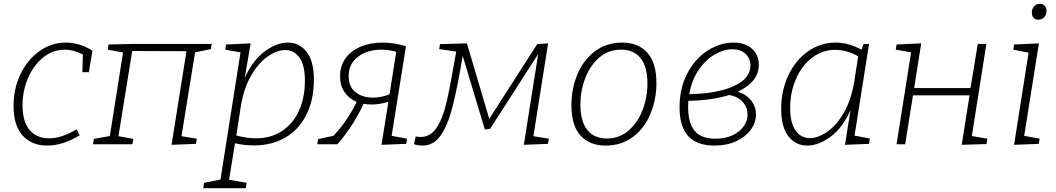

<svg xmlns="http://www.w3.org/2000/svg" viewBox="-20 -755 5529 1005"><path d="M464 -490 445 -377H411L414 -470Q365 -495 319 -495Q257 -495 206.5 -454.5Q156 -414 127 -347Q98 -280 98 -204Q98 -117 135.5 -74Q173 -31 236 -31Q303 -31 381 -78L397 -47Q310 7 226 7Q147 7 99 -45Q51 -97 51 -201Q51 -292 87.5 -367.5Q124 -443 186.5 -487.5Q249 -532 323 -532Q396 -532 464 -490Z M1088 -525 1084 -498 1001 -481 930 -42 1010 -29 1006 -2 878 3 956 -487 672 -488 600 -42 678 -28 673 0H467L471 -28L555 -43L624 -480L544 -495L548 -522L670 -525Z M1623 -338Q1623 -233 1584 -155Q1545 -77 1474.5 -35.5Q1404 6 1310 6Q1258 6 1210 -5L1179 186L1271 202L1267 230H1044L1048 202L1134 185L1239 -481L1159 -495L1163 -522L1292 -528L1261 -347Q1302 -438 1364.5 -485Q1427 -532 1487 -532Q1547 -532 1585 -483.5Q1623 -435 1623 -338ZM1217 -46Q1271 -31 1319 -31Q1397 -31 1455 -68.5Q1513 -106 1544.5 -174.5Q1576 -243 1576 -334Q1576 -414 1547.5 -453.5Q1519 -493 1473 -493Q1430 -493 1381.5 -459.5Q1333 -426 1294 -358.5Q1255 -291 1240 -195Z M2030 -44 2111 -29 2106 -2 1977 3 2013 -222Q1966 -208 1925 -208Q1900 -208 1883 -212Q1830 -96 1746 0H1641L1645 -27L1725 -44Q1797 -119 1847 -222Q1807 -238 1783.5 -272.5Q1760 -307 1760 -356Q1760 -411 1789.5 -451Q1819 -491 1869.5 -511.5Q1920 -532 1982 -532Q2044 -532 2105 -513ZM2019 -261 2054 -484Q2013 -495 1977 -495Q1903 -495 1854 -458Q1805 -421 1805 -356Q1805 -301 1841 -272.5Q1877 -244 1933 -244Q1973 -244 2019 -261Z M2772 -42 2853 -29 2848 -2 2722 3 2797 -472 2545 -80 2518 -77 2402 -462Q2373 -290 2348 -193.5Q2323 -97 2286 -45Q2249 7 2192 7Q2169 7 2147 0L2156 -41Q2169 -38 2181 -38Q2233 -38 2265 -86Q2297 -134 2316 -214Q2335 -294 2362 -451L2368 -485L2279 -498L2283 -524L2424 -528L2541 -133L2792 -524L2849 -528Z M3416 -320Q3416 -236 3385.5 -161Q3355 -86 3294.5 -39.5Q3234 7 3150 7Q3067 7 3019 -45Q2971 -97 2971 -205Q2971 -290 3002 -365Q3033 -440 3093 -486Q3153 -532 3237 -532Q3321 -532 3368.5 -479Q3416 -426 3416 -320ZM3018 -208Q3018 -121 3053.5 -75.5Q3089 -30 3157 -30Q3222 -30 3270.5 -72Q3319 -114 3344 -180.5Q3369 -247 3369 -318Q3369 -404 3334 -449.5Q3299 -495 3231 -495Q3164 -495 3116 -453Q3068 -411 3043 -345Q3018 -279 3018 -208Z M3937 -156Q3937 -113 3910 -76Q3883 -39 3834 -16Q3785 7 3720 7Q3628 7 3582.5 -42.5Q3537 -92 3537 -193Q3537 -294 3578 -371.5Q3619 -449 3684.5 -490.5Q3750 -532 3819 -532Q3881 -532 3916.5 -499.5Q3952 -467 3952 -416Q3952 -327 3842 -275Q3888 -260 3912.5 -228Q3937 -196 3937 -156ZM3588 -262Q3735 -265 3821.5 -304.5Q3908 -344 3908 -412Q3908 -448 3883 -472.5Q3858 -497 3813 -497Q3767 -497 3719.5 -469Q3672 -441 3636 -387.5Q3600 -334 3588 -262ZM3893 -156Q3893 -192 3868.5 -220.5Q3844 -249 3797 -258Q3712 -230 3583 -227Q3582 -216 3582 -194Q3582 -110 3616.5 -69.5Q3651 -29 3725 -29Q3777 -29 3815.5 -47.5Q3854 -66 3873.5 -95Q3893 -124 3893 -156Z M4453 -45 4533 -30 4529 -2 4403 3 4432 -179Q4392 -88 4329 -40.5Q4266 7 4205 7Q4145 7 4107 -41.5Q4069 -90 4069 -186Q4069 -280 4106 -359.5Q4143 -439 4208.5 -485.5Q4274 -532 4354 -532Q4422 -532 4489 -495L4501 -525H4529ZM4452 -330 4472 -460Q4413 -494 4352 -494Q4285 -494 4231 -453Q4177 -412 4146.5 -342Q4116 -272 4116 -190Q4116 -111 4144.5 -71.5Q4173 -32 4219 -32Q4262 -32 4310.5 -65.5Q4359 -99 4397.5 -166Q4436 -233 4452 -330Z M5143 -525 5067 -43 5148 -29 5144 -1 5014 3 5055 -256H4759L4718 0H4673L4749 -481L4669 -495L4673 -522L4802 -528L4765 -294H5060L5098 -525Z M5418 -528 5341 -44 5422 -29 5417 -2 5288 3 5364 -479 5284 -495 5288 -522ZM5381 -689Q5381 -709 5393 -722Q5405 -735 5424 -735Q5439 -735 5448.5 -725Q5458 -715 5458 -698Q5458 -678 5446 -665Q5434 -652 5415 -652Q5399 -652 5390 -662Q5381 -672 5381 -689Z"/></svg>

Font: Bitter Pro Light
Style: Italic
Weight: 300
Italic angle: -9°
Designer: Sol Matas, and Bitter project Authors
Foundry: Sol Matas
Version: Version 1.010